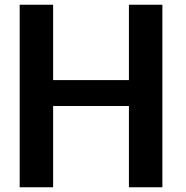

<svg xmlns="http://www.w3.org/2000/svg" viewBox="-20 -790 785 810"><path d="M204.1 0H63V-770H204.1V-452.1H523.9V-770H665V0H523.9V-342.8H204.1Z"/></svg>

Font: Junction Bold
Style: Bold
Weight: 700
Designer: Caroline Hadilaksono
Foundry: Caroline Hadilaksono
Version: Version 001.001